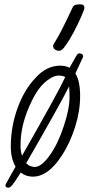

<svg xmlns="http://www.w3.org/2000/svg" viewBox="-20 -809 418 889"><path d="M365 -546 329 -469Q351 -434 351 -365Q351 -295 328 -222Q305 -149 268.5 -92Q232 -35 193 -10Q163 9 133 9Q100 9 76 -10Q49 33 38 46.5Q27 60 19 60Q11 60 7.5 56Q4 52 6 45Q7 42 28 5L52 -37Q30 -75 30 -130Q30 -221 60.5 -306.5Q91 -392 144 -448Q195 -505 259 -505Q285 -505 302 -495L320 -527Q333 -551 337.5 -556.5Q342 -562 348 -562Q356 -562 361 -557.5Q366 -553 365 -546ZM82 -88Q251 -384 282 -452Q272 -459 252 -459Q231 -459 208 -443Q162 -414 128 -343Q75 -237 75 -137Q75 -108 82 -88ZM302 -360Q302 -383 300 -409Q249 -309 101 -53Q107 -48 114 -43Q128 -36 141 -36Q172 -36 210.5 -90Q249 -144 275 -224Q302 -304 302 -360ZM226 -597Q226 -603 237 -619Q259 -652 316 -774Q320 -783 328 -786Q336 -789 352 -789Q371 -789 371 -772Q371 -767 356 -732Q341 -697 320.5 -658.5Q300 -620 283 -598Q268 -574 254 -574Q242 -574 234 -580Q226 -586 226 -597Z"/></svg>

Font: Bad Script
Style: Regular
Weight: 400
Italic angle: -10°
Designer: Roman Shchyukin (Gaslight Type Foundry), Cyreal (Charset Expansion)
Foundry: Gaslight
Version: Version 2.000